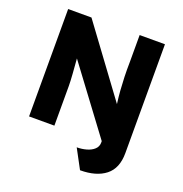

<svg xmlns="http://www.w3.org/2000/svg" viewBox="-156 -836 1118 1176"><g transform="rotate(20 403.5 -248.5)"><path d="M494 203 427 78Q460 78 490 69.5Q520 61 539 43.5Q558 26 558 0V-10L242 -434Q246 -385 249.5 -336Q253 -287 253 -258V0H88V-700H240L568 -255Q562 -300 559 -341Q556 -382 554.5 -426.5Q553 -471 554 -527V-700H719V10Q719 109 659 156Q599 203 494 203Z"/></g></svg>

Font: Lexend Deca
Style: Bold
Weight: 700
Designer: Bonnie Shaver-Troup, Thomas Jockin
Foundry: Lexend
Version: Version 1.008; ttfautohint (v1.8.4.7-5d5b)